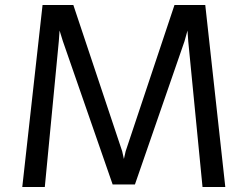

<svg xmlns="http://www.w3.org/2000/svg" viewBox="-20 -747 989 767"><path d="M150 -727H273L468 -143L475 -112L482 -143L677 -727H800L880 0H789L732 -582L729 -625L717 -582L519 -10H430L231 -583L218 -625L215 -583L159 0H69Z"/></svg>

Font: Expletus Sans
Style: Regular
Weight: 400
Designer: Jasper de Waard
Foundry: Designtown
Version: Version 7.028